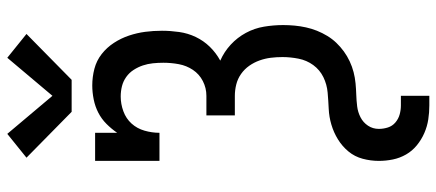

<svg xmlns="http://www.w3.org/2000/svg" viewBox="-364 -658 1227 540"><g transform="rotate(-90 250.0 -388.5)"><path d="M223 205Q203 205 183.5 202Q164 199 145.5 191Q127 183 111 170Q95 157 85 139.5Q75 122 71 102.5Q67 83 67 63Q67 40 73 17.5Q79 -5 93.5 -22.5Q108 -40 127.5 -52Q147 -64 169 -70.5Q191 -77 213.5 -78Q236 -79 259 -81Q282 -83 302.5 -93Q323 -103 336.5 -121.5Q350 -140 354.5 -163Q359 -186 359 -208Q359 -225 357 -241Q355 -257 349.5 -272.5Q344 -288 334.5 -301.5Q325 -315 311.5 -324.5Q298 -334 282 -338Q266 -342 250 -342H195V-422H250Q272 -422 291.5 -432Q311 -442 323 -460Q335 -478 339 -499.5Q343 -521 343 -543Q343 -558 341.5 -572.5Q340 -587 335.5 -600.5Q331 -614 323 -626.5Q315 -639 303 -647.5Q291 -656 277 -659.5Q263 -663 248 -663Q227 -663 206.5 -655.5Q186 -648 172 -632.5Q158 -617 152 -596Q146 -575 146 -554H67V-735H146V-673Q157 -689 171 -703Q185 -717 202.5 -726Q220 -735 240 -739Q260 -743 279 -743Q303 -743 326 -737Q349 -731 367.5 -716.5Q386 -702 399 -682Q412 -662 419.5 -639.5Q427 -617 430 -594Q433 -571 433 -547Q433 -523 429.5 -498.5Q426 -474 415.5 -452Q405 -430 388 -412.5Q371 -395 349 -383Q374 -372 394 -353.5Q414 -335 427 -311Q440 -287 444.5 -260Q449 -233 449 -206Q449 -190 447.5 -174Q446 -158 442.5 -142Q439 -126 433 -111Q427 -96 418.5 -82Q410 -68 399 -56.5Q388 -45 375 -35.5Q362 -26 347 -19Q332 -12 316.5 -8Q301 -4 285 -2.5Q269 -1 253 -0.5Q237 0 220.5 2Q204 4 189.5 11.5Q175 19 166 32.5Q157 46 157 63Q157 76 161 88.5Q165 101 175 109.5Q185 118 197.5 121.5Q210 125 223 125H250V205ZM205 -801 76 -928 143 -982 250 -855 357 -982 424 -928 295 -801Z"/></g></svg>

Font: Iosevka Slab Medium
Style: Regular
Weight: 500
Monospace: yes
Designer: Belleve Invis
Foundry: Belleve Invis
Version: Version 11.1.1; ttfautohint (v1.8.3)